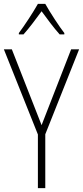

<svg xmlns="http://www.w3.org/2000/svg" viewBox="-20 -968 427 988"><path d="M213 -948H175C151 -905 105 -835 77 -798V-791H101C130 -823 167 -873 194 -910C222 -872 257 -824 287 -791H311V-798C288 -827 238 -903 213 -948ZM194 -324 41 -714H0L175 -276V0H213V-277L387 -714H346Z"/></svg>

Font: Noto Sans Hebrew Condensed ExtraLight
Style: Regular
Weight: 200
Width: 3
Designer: Monotype Design Team
Foundry: Monotype Imaging Inc.
Version: Version 2.004